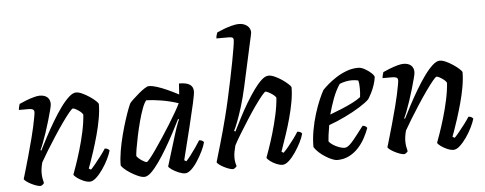

<svg xmlns="http://www.w3.org/2000/svg" viewBox="-52 -933 2691 1066"><g transform="rotate(-5 1294.0 -400.0)"><path d="M135 0Q125 0 110.5 -5Q96 -10 81.5 -17.5Q67 -25 56.5 -33Q46 -41 44 -46Q49 -62 58.5 -95Q68 -128 81 -173.5Q94 -219 107 -270Q115 -300 121.5 -330.5Q128 -361 132 -383Q136 -405 136 -411Q136 -423 128 -427Q120 -431 106 -431H51Q51 -439 53.5 -448.5Q56 -458 58 -464Q73 -471 94.5 -479.5Q116 -488 137.5 -494Q159 -500 172 -500Q200 -500 215 -486.5Q230 -473 230 -449Q230 -440 223.5 -415Q217 -390 207.5 -357.5Q198 -325 187 -292Q176 -259 166 -233.5Q156 -208 151 -199L155 -195Q172 -229 193.5 -269.5Q215 -310 239 -350.5Q263 -391 287.5 -425Q312 -459 334.5 -479.5Q357 -500 375 -500Q390 -500 409.5 -491Q429 -482 448.5 -469Q468 -456 481.5 -443.5Q495 -431 496 -425Q496 -388 488 -343Q480 -298 467.5 -253Q455 -208 442.5 -169Q430 -130 420.5 -104Q411 -78 409 -73L421 -66Q431 -76 447 -95.5Q463 -115 480 -137.5Q497 -160 507 -176Q517 -176 524 -171.5Q531 -167 533 -163Q527 -142 513.5 -114.5Q500 -87 481.5 -60.5Q463 -34 444 -17Q425 0 409 0Q393 0 373.5 -8.5Q354 -17 339 -28Q324 -39 321 -47Q326 -60 338.5 -95.5Q351 -131 365.5 -179.5Q380 -228 391 -279Q402 -330 405 -374Q400 -384 389 -392.5Q378 -401 367 -407Q356 -413 350 -413Q345 -413 328 -392.5Q311 -372 288 -339.5Q265 -307 240 -268.5Q215 -230 192.5 -193.5Q170 -157 155 -130Q151 -116 148.5 -100.5Q146 -85 146 -71Q146 -57 148 -43.5Q150 -30 154 -15Q153 -12 148 -7.5Q143 -3 135 0Z M713 0Q698 0 677.5 -9Q657 -18 636.5 -31Q616 -44 602.5 -56.5Q589 -69 587 -75Q587 -112 594.5 -156Q602 -200 613.5 -244Q625 -288 637 -325Q649 -362 658.5 -386.5Q668 -411 671 -415Q676 -422 690.5 -435.5Q705 -449 722.5 -464Q740 -479 756 -489.5Q772 -500 781 -500Q800 -500 826.5 -491.5Q853 -483 884 -469Q915 -455 945 -439L949 -500Q990 -500 1009 -487.5Q1028 -475 1028 -449Q1028 -435 1017 -385Q1006 -335 986.5 -256Q967 -177 941 -73L952 -66Q963 -77 977.5 -96Q992 -115 1007 -136.5Q1022 -158 1033 -176Q1042 -176 1049.5 -172Q1057 -168 1059 -163Q1054 -142 1040.5 -114.5Q1027 -87 1010 -60.5Q993 -34 974.5 -17Q956 0 940 0Q925 0 904.5 -8.5Q884 -17 868 -28Q852 -39 849 -46L904 -225Q910 -244 915 -259Q920 -274 924.5 -284.5Q929 -295 932 -301L927 -304Q910 -270 888.5 -229Q867 -188 843 -147.5Q819 -107 795.5 -73.5Q772 -40 751 -20Q730 0 713 0ZM733 -81Q737 -81 751.5 -98.5Q766 -116 786 -145Q806 -174 829 -208.5Q852 -243 873.5 -278Q895 -313 912.5 -343Q930 -373 938 -391Q889 -407 842.5 -414.5Q796 -422 760 -423Q749 -411 737.5 -380.5Q726 -350 715.5 -310.5Q705 -271 696.5 -231Q688 -191 683 -160.5Q678 -130 678 -119Q688 -105 706.5 -93Q725 -81 733 -81Z M1208 0Q1198 0 1184 -5Q1170 -10 1155.5 -17.5Q1141 -25 1131 -33Q1121 -41 1119 -46Q1122 -57 1129.5 -82Q1137 -107 1147 -141.5Q1157 -176 1167.5 -214Q1178 -252 1187 -288Q1200 -338 1212 -392.5Q1224 -447 1235 -499.5Q1246 -552 1254.5 -597Q1263 -642 1268 -673Q1273 -704 1273 -714Q1273 -724 1267 -727.5Q1261 -731 1250 -731H1178Q1178 -740 1181 -750Q1184 -760 1186 -764Q1201 -771 1223.5 -779.5Q1246 -788 1269 -794Q1292 -800 1308 -800Q1336 -800 1354.5 -785.5Q1373 -771 1373 -747Q1373 -743 1369.5 -728.5Q1366 -714 1360 -686L1308 -449Q1295 -390 1280 -341.5Q1265 -293 1252 -259.5Q1239 -226 1231 -211L1238 -207Q1255 -241 1275.5 -281Q1296 -321 1319 -359.5Q1342 -398 1365 -430Q1388 -462 1409 -481Q1430 -500 1448 -500Q1463 -500 1483 -491Q1503 -482 1522 -469Q1541 -456 1554.5 -443.5Q1568 -431 1570 -425Q1570 -388 1562 -343.5Q1554 -299 1541.5 -253.5Q1529 -208 1516 -169.5Q1503 -131 1494 -105Q1485 -79 1483 -73L1494 -66Q1506 -77 1522 -96.5Q1538 -116 1554 -137.5Q1570 -159 1580 -176Q1590 -176 1597 -172Q1604 -168 1606 -163Q1601 -142 1587 -114.5Q1573 -87 1555 -60.5Q1537 -34 1518 -17Q1499 0 1483 0Q1468 0 1449 -8Q1430 -16 1415 -27.5Q1400 -39 1397 -47Q1401 -58 1413.5 -93Q1426 -128 1440.5 -177Q1455 -226 1466.5 -278Q1478 -330 1481 -374Q1476 -384 1464 -392.5Q1452 -401 1440.5 -407Q1429 -413 1424 -413Q1419 -413 1402 -392.5Q1385 -372 1362 -339.5Q1339 -307 1314.5 -268.5Q1290 -230 1267.5 -193.5Q1245 -157 1231 -130Q1226 -111 1223 -95Q1220 -79 1220 -62Q1220 -50 1222 -38Q1224 -26 1228 -15Q1225 -11 1220.5 -7Q1216 -3 1208 0Z M1787 0Q1777 0 1759.5 -7Q1742 -14 1723 -26Q1704 -38 1687.5 -53Q1671 -68 1662 -84Q1662 -129 1670.5 -176.5Q1679 -224 1692.5 -267Q1706 -310 1720.5 -343.5Q1735 -377 1745 -394Q1755 -405 1775 -422.5Q1795 -440 1822.5 -458Q1850 -476 1882 -488Q1914 -500 1948 -500Q1964 -500 1984 -489Q2004 -478 2019 -464Q2034 -450 2035 -441Q2032 -419 2024.5 -396.5Q2017 -374 2007 -354.5Q1997 -335 1988 -321Q1970 -303 1933 -280Q1896 -257 1850.5 -235Q1805 -213 1760 -197Q1754 -164 1751.5 -143Q1749 -122 1748 -108Q1755 -97 1770.5 -87Q1786 -77 1804 -70.5Q1822 -64 1834 -64Q1843 -64 1852.5 -70Q1862 -76 1874.5 -89.5Q1887 -103 1903.5 -124.5Q1920 -146 1944 -177Q1953 -177 1960 -172.5Q1967 -168 1969 -163Q1960 -138 1945 -109.5Q1930 -81 1907.5 -56Q1885 -31 1855 -15.5Q1825 0 1787 0ZM1771 -255Q1806 -268 1838.5 -281.5Q1871 -295 1898.5 -309Q1926 -323 1944 -337Q1946 -350 1946.5 -362Q1947 -374 1947 -385Q1947 -398 1946 -409Q1945 -420 1942 -430Q1933 -432 1924 -433Q1915 -434 1905 -434Q1889 -434 1872 -430.5Q1855 -427 1838 -420Q1815 -386 1798.5 -341.5Q1782 -297 1771 -255Z M2162 0Q2152 0 2137.5 -5Q2123 -10 2108.5 -17.5Q2094 -25 2083.5 -33Q2073 -41 2071 -46Q2076 -62 2085.5 -95Q2095 -128 2108 -173.5Q2121 -219 2134 -270Q2142 -300 2148.5 -330.5Q2155 -361 2159 -383Q2163 -405 2163 -411Q2163 -423 2155 -427Q2147 -431 2133 -431H2078Q2078 -439 2080.5 -448.5Q2083 -458 2085 -464Q2100 -471 2121.5 -479.5Q2143 -488 2164.5 -494Q2186 -500 2199 -500Q2227 -500 2242 -486.5Q2257 -473 2257 -449Q2257 -440 2250.5 -415Q2244 -390 2234.5 -357.5Q2225 -325 2214 -292Q2203 -259 2193 -233.5Q2183 -208 2178 -199L2182 -195Q2199 -229 2220.5 -269.5Q2242 -310 2266 -350.5Q2290 -391 2314.5 -425Q2339 -459 2361.5 -479.5Q2384 -500 2402 -500Q2417 -500 2436.5 -491Q2456 -482 2475.5 -469Q2495 -456 2508.5 -443.5Q2522 -431 2523 -425Q2523 -388 2515 -343Q2507 -298 2494.5 -253Q2482 -208 2469.5 -169Q2457 -130 2447.5 -104Q2438 -78 2436 -73L2448 -66Q2458 -76 2474 -95.5Q2490 -115 2507 -137.5Q2524 -160 2534 -176Q2544 -176 2551 -171.5Q2558 -167 2560 -163Q2554 -142 2540.5 -114.5Q2527 -87 2508.5 -60.5Q2490 -34 2471 -17Q2452 0 2436 0Q2420 0 2400.5 -8.5Q2381 -17 2366 -28Q2351 -39 2348 -47Q2353 -60 2365.5 -95.5Q2378 -131 2392.5 -179.5Q2407 -228 2418 -279Q2429 -330 2432 -374Q2427 -384 2416 -392.5Q2405 -401 2394 -407Q2383 -413 2377 -413Q2372 -413 2355 -392.5Q2338 -372 2315 -339.5Q2292 -307 2267 -268.5Q2242 -230 2219.5 -193.5Q2197 -157 2182 -130Q2178 -116 2175.5 -100.5Q2173 -85 2173 -71Q2173 -57 2175 -43.5Q2177 -30 2181 -15Q2180 -12 2175 -7.5Q2170 -3 2162 0Z"/></g></svg>

Font: Texturina Medium 12pt Medium
Style: Italic
Weight: 500
Italic angle: -11°
Version: Version 1.002